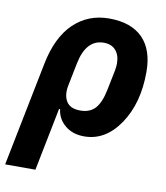

<svg xmlns="http://www.w3.org/2000/svg" viewBox="-125 -606 757 875"><g transform="rotate(10 254.0 -168.5)"><path d="M-42 200 54 -281Q79 -408 146 -472.5Q213 -537 310 -537Q412 -537 465.5 -483Q519 -429 519 -326Q519 -181 453.5 -84.5Q388 12 290 12Q236 12 201 -17.5Q166 -47 161 -91H156L98 200ZM252 -101Q297 -101 321.5 -128.5Q346 -156 358 -216L377 -310Q380 -328 380 -341Q380 -379 360.5 -401.5Q341 -424 305 -424Q223 -424 200 -309L179 -204Q170 -159 187.5 -130Q205 -101 252 -101Z"/></g></svg>

Font: Aneliza
Style: Bold Italic
Weight: 700
Italic angle: -11.31°
Designer: Mike Abbink, Paul van der Laan, Pieter van Rosmalen
Foundry: Bold Monday
Version: Version 3.0